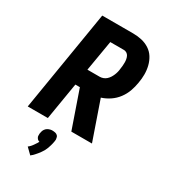

<svg xmlns="http://www.w3.org/2000/svg" viewBox="-236 -846 1072 1217"><g transform="rotate(30 300.0 -237.0)"><path d="M168 0H21L142 -735H368Q401 -735 431.5 -728Q462 -721 487.5 -704.5Q513 -688 529 -662.5Q545 -637 552.5 -607Q560 -577 560 -545Q560 -513 554 -481Q549 -449 537.5 -417Q526 -385 505 -357Q484 -329 455 -309.5Q426 -290 394 -280L491 0H340L246 -271H213ZM232 -391H322Q334 -391 346.5 -395.5Q359 -400 369 -409Q379 -418 386 -429Q393 -440 398 -452Q403 -464 406 -476Q409 -488 410 -500Q412 -512 413 -524Q414 -536 414 -548Q414 -560 412 -571.5Q410 -583 405 -593Q400 -603 390.5 -609Q381 -615 369 -615H270ZM190 261 148 220Q153 216 157 212.5Q161 209 164.5 205Q168 201 171.5 196.5Q175 192 178 187.5Q181 183 185 177Q189 171 191 168L192 166L197 157Q193 156 190 154.5Q187 153 184.5 151Q182 149 180 146.5Q178 144 176 140.5Q174 137 173 134Q172 131 172 127.5Q172 124 172 119Q172 114 172 112L173 107Q174 102 175 97Q176 92 178 87.5Q180 83 183 78.5Q186 74 190 70Q194 66 198.5 63.5Q203 61 207.5 59Q212 57 218.5 55.5Q225 54 228 54H235Q239 54 243 54.5Q247 55 250 55.5Q253 56 257 57Q261 58 264 60Q267 62 270 64.5Q273 67 275 70Q277 73 277.5 76.5Q278 80 279 83.5Q280 87 280.5 92Q281 97 280 99L279 107Q278 115 276 122.5Q274 130 272 138Q270 146 267 153.5Q264 161 261.5 168.5Q259 176 254.5 183.5Q250 191 245.5 198Q241 205 236.5 211.5Q232 218 226 224.5Q220 231 213 239.5Q206 248 203 250L199 253Z"/></g></svg>

Font: Iosevka Aile Heavy
Style: Italic
Weight: 900
Italic angle: -9°
Designer: Belleve Invis
Foundry: Belleve Invis
Version: Version 31.1.0; ttfautohint (v1.8.4)